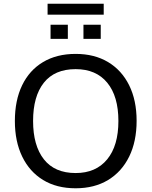

<svg xmlns="http://www.w3.org/2000/svg" viewBox="-20 -1004 816 1033"><path d="M60 -353Q60 -464 99 -545Q138 -626 211.5 -670Q285 -714 387 -714Q488 -714 561.5 -670Q635 -626 675 -545Q715 -464 715 -354Q715 -243 675 -161.5Q635 -80 561.5 -35.5Q488 9 387 9Q285 9 212 -35.5Q139 -80 99.5 -161.5Q60 -243 60 -353ZM158 -353Q158 -221 216 -147Q274 -73 387 -73Q496 -73 556.5 -146.5Q617 -220 617 -353Q617 -486 557 -559Q497 -632 387 -632Q274 -632 216 -559Q158 -486 158 -353ZM236 -925V-984H538V-925ZM252 -795V-871H345V-795ZM429 -795V-871H522V-795Z"/></svg>

Font: Mulish ExtraLight Medium
Style: Regular
Weight: 500
Version: Version 3.603